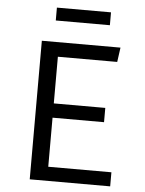

<svg xmlns="http://www.w3.org/2000/svg" viewBox="-58 -905 716 951"><g transform="rotate(5 300.0 -429.5)"><path d="M455 -795H186V-859H455ZM212 -617V-385H468V-314H212V-70H526V0H126V-689H517L507 -617Z"/></g></svg>

Font: Fira Mono
Style: Regular
Weight: 400
Designer: Carrois Corporate & Edenspiekermann AG
Foundry: Carrois Corporate GbR & Edenspiekermann AG
Version: Version 3.206;PS 003.206;hotconv 1.0.70;makeotf.lib2.5.58329